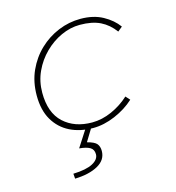

<svg xmlns="http://www.w3.org/2000/svg" viewBox="-106 -580 811 886"><g transform="rotate(-15 300.0 -137.0)"><path d="M286 12Q223 12 175 -12Q127 -36 99.5 -83Q72 -130 72 -200Q72 -265 96 -318Q120 -371 160.5 -409.5Q201 -448 252 -469Q303 -490 358 -490Q420 -490 464.5 -465.5Q509 -441 534 -406L512 -388Q484 -426 445.5 -445Q407 -464 348 -464Q303 -464 259 -444Q215 -424 179 -388.5Q143 -353 121.5 -306.5Q100 -260 100 -206Q100 -110 152 -62Q204 -14 288 -14Q335 -14 382 -35Q429 -56 466 -90L484 -70Q445 -34 391 -11Q337 12 286 12ZM144 216 142 192Q204 190 235 173.5Q266 157 266 132Q266 109 249 99Q232 89 198 86L256 -4H284L240 68Q275 77 285.5 90Q296 103 296 124Q296 167 254 190.5Q212 214 144 216Z"/></g></svg>

Font: Source Code Pro ExtraLight ExtraLight
Style: Italic
Weight: 250
Italic angle: -11°
Monospace: yes
Version: Version 1.016;hotconv 1.0.116;makeotfexe 2.5.65601